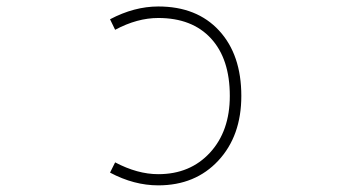

<svg xmlns="http://www.w3.org/2000/svg" viewBox="-20 -555 1040 587"><path d="M332 -58.6Q400.4 -22.5 463.9 -22.5Q561.5 -22.5 622.1 -88.4Q682.6 -154.3 682.6 -261.7Q682.6 -375 625 -437.5Q567.4 -500 463.9 -500Q399.4 -500 332 -463.9L316.4 -496.1Q390.6 -535.2 463.9 -535.2Q582 -535.2 649.9 -461.4Q717.8 -387.7 717.8 -261.7Q717.8 -139.6 647.5 -64Q577.1 11.7 463.9 11.7Q389.6 11.7 316.4 -27.3Z"/></svg>

Font: GenEi Gothic M ExtraLight
Style: Regular
Weight: 200
Designer: o_tamon (Modified); [Source Han Sans]
Ryoko NISHIZUKA  (kana & ideographs); Paul D. Hunt (Latin, Greek & Cyrillic); Wenl
Version: Version 1.1a;Original Version 1.004